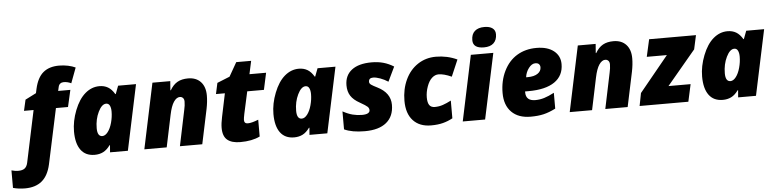

<svg xmlns="http://www.w3.org/2000/svg" viewBox="-156 -1077 6537 1617"><g transform="rotate(-5 3112.5 -268.5)"><path d="M-1 240.2Q-54.7 240.2 -102.1 227.1V79.1Q-71.3 87.9 -44.9 87.9Q-8.8 87.9 9.8 73.2Q28.3 58.6 35.2 26.9L127.9 -411.1H46.9L67.9 -503.9L160.2 -550.8L168 -586.9Q189 -680.7 239.5 -722.9Q290 -765.1 374 -765.1Q413.1 -765.1 449.7 -757.3Q486.3 -749.5 512.2 -736.8L463.9 -607.9Q432.6 -623 400.9 -623Q383.8 -623 371.8 -614Q359.9 -605 356 -587.9L348.1 -553.2H451.2L418.9 -411.1H316.9L216.8 57.1Q195.8 150.9 141.8 195.6Q87.9 240.2 -1 240.2Z M686 -142.1Q710.4 -142.1 732.7 -170.7Q754.9 -199.2 768.1 -247.1Q781.2 -294.9 781.2 -340.8Q781.2 -372.6 771.5 -391.8Q761.7 -411.1 741.2 -411.1Q704.1 -411.1 674.1 -349.4Q644 -287.6 644 -211.9Q644 -142.1 686 -142.1ZM889.2 0H738.3L743.2 -60.1H739.3Q711.9 -22 680.2 -6.1Q648.4 9.8 608.4 9.8Q531.2 9.8 491.2 -44.7Q451.2 -99.1 451.2 -201.2Q451.2 -288.6 486.8 -379.4Q522.5 -470.2 576.9 -516.6Q631.3 -563 697.3 -563Q738.3 -563 769.5 -544.7Q800.8 -526.4 825.2 -484.9H829.1L855 -553.2H1006.3Z M1400.9 -371.1Q1400.9 -392.1 1390.1 -402.6Q1379.4 -413.1 1364.3 -413.1Q1336.4 -413.1 1312.7 -378.4Q1289.1 -343.8 1273.9 -270L1217.3 0H1028.3L1145 -553.2H1295.9L1290 -476.1H1293.9Q1320.8 -522.5 1357.2 -542.7Q1393.6 -563 1446.3 -563Q1515.1 -563 1553.7 -521.2Q1592.3 -479.5 1592.3 -405.8Q1592.3 -354 1580.1 -293.9L1518.1 0H1329.1L1392.1 -301.8Q1400.9 -339.8 1400.9 -371.1Z M1916 -142.1Q1948.2 -142.1 2005.4 -165V-22.9Q1939 9.8 1839.4 9.8Q1767.1 9.8 1729.7 -21.2Q1692.4 -52.2 1692.4 -123Q1692.4 -160.2 1704.1 -214.8L1745.1 -411.1H1669.9L1689.9 -503.9L1796.4 -546.9L1863.3 -664.1H1989.3L1965.3 -553.2H2106L2075.2 -411.1H1934.1L1893.1 -224.1Q1885.3 -186.5 1885.3 -172.9Q1885.3 -142.1 1916 -142.1Z M2372.1 -142.1Q2396.5 -142.1 2418.7 -170.7Q2440.9 -199.2 2454.1 -247.1Q2467.3 -294.9 2467.3 -340.8Q2467.3 -372.6 2457.5 -391.8Q2447.8 -411.1 2427.2 -411.1Q2390.1 -411.1 2360.1 -349.4Q2330.1 -287.6 2330.1 -211.9Q2330.1 -142.1 2372.1 -142.1ZM2575.2 0H2424.3L2429.2 -60.1H2425.3Q2397.9 -22 2366.2 -6.1Q2334.5 9.8 2294.4 9.8Q2217.3 9.8 2177.2 -44.7Q2137.2 -99.1 2137.2 -201.2Q2137.2 -288.6 2172.9 -379.4Q2208.5 -470.2 2262.9 -516.6Q2317.4 -563 2383.3 -563Q2424.3 -563 2455.6 -544.7Q2486.8 -526.4 2511.2 -484.9H2515.1L2541 -553.2H2692.4Z M3138.2 -191.9Q3138.2 -94.7 3074.7 -42.5Q3011.2 9.8 2892.1 9.8Q2783.7 9.8 2718.3 -21V-172.9Q2763.2 -148.4 2801.8 -138.7Q2840.3 -128.9 2879.9 -128.9Q2913.1 -128.9 2929.7 -137.9Q2946.3 -147 2946.3 -163.1Q2946.3 -180.2 2933.6 -192.6Q2920.9 -205.1 2870.1 -233.9Q2818.4 -262.2 2794.7 -298.8Q2771 -335.4 2771 -388.2Q2771 -472.2 2830.1 -517.6Q2889.2 -563 2998 -563Q3052.7 -563 3097.7 -550.3Q3142.6 -537.6 3185.1 -511.2L3126 -388.2Q3093.8 -409.2 3059.3 -421.6Q3024.9 -434.1 3000 -434.1Q2962.9 -434.1 2962.9 -400.9Q2962.9 -386.7 2978.3 -376Q2993.7 -365.2 3028.3 -348.1Q3138.2 -293.5 3138.2 -191.9Z M3452.1 9.8Q3355 9.8 3300.5 -49.1Q3246.1 -107.9 3246.1 -215.8Q3246.1 -314 3283.4 -393.8Q3320.8 -473.6 3388.4 -518.3Q3456.1 -563 3542 -563Q3637.2 -563 3721.2 -523.9L3661.1 -383.8Q3596.2 -413.1 3551.3 -413.1Q3521 -413.1 3495.1 -389.6Q3469.2 -366.2 3452.6 -319.6Q3436 -272.9 3436 -228Q3436 -183.6 3450.7 -162.8Q3465.3 -142.1 3497.1 -142.1Q3532.2 -142.1 3565.2 -153.3Q3598.1 -164.6 3635.3 -184.1V-34.2Q3596.2 -12.7 3553 -1.5Q3509.8 9.8 3452.1 9.8Z M3909.2 0H3720.2L3836.9 -553.2H4026.9ZM3859.9 -674.8Q3859.9 -725.1 3888.9 -751Q3918 -776.9 3970.2 -776.9Q4014.6 -776.9 4038.8 -759Q4063 -741.2 4063 -708Q4063 -659.2 4034.7 -632.6Q4006.3 -606 3953.1 -606Q3859.9 -606 3859.9 -674.8Z M4293.9 9.8Q4190.4 9.8 4132.8 -48.1Q4075.2 -106 4075.2 -209Q4075.2 -312 4116 -394.8Q4156.7 -477.5 4227.8 -520.3Q4298.8 -563 4392.1 -563Q4484.9 -563 4538.1 -521Q4591.3 -479 4591.3 -409.2Q4591.3 -311 4514.9 -258.5Q4438.5 -206.1 4293.9 -206.1H4265.1V-198.2Q4265.1 -126 4345.2 -126Q4383.8 -126 4420.9 -137.5Q4458 -148.9 4505.4 -173.8V-40Q4450.7 -12.2 4403.3 -1.2Q4356 9.8 4293.9 9.8ZM4371.1 -435.1Q4341.3 -435.1 4315.4 -401.1Q4289.6 -367.2 4284.2 -324.2H4298.3Q4351.6 -324.2 4381.8 -344.5Q4412.1 -364.7 4412.1 -397.9Q4412.1 -413.6 4402.3 -424.3Q4392.6 -435.1 4371.1 -435.1Z M4997.1 -371.1Q4997.1 -392.1 4986.3 -402.6Q4975.6 -413.1 4960.4 -413.1Q4932.6 -413.1 4908.9 -378.4Q4885.3 -343.8 4870.1 -270L4813.5 0H4624.5L4741.2 -553.2H4892.1L4886.2 -476.1H4890.1Q4917 -522.5 4953.4 -542.7Q4989.7 -563 5042.5 -563Q5111.3 -563 5149.9 -521.2Q5188.5 -479.5 5188.5 -405.8Q5188.5 -354 5176.3 -293.9L5114.3 0H4925.3L4988.3 -301.8Q4997.1 -339.8 4997.1 -371.1Z M5627.4 0H5215.3L5236.3 -107.9L5481.4 -407.2H5311.5L5344.2 -553.2H5740.2L5714.4 -435.1L5472.2 -146H5659.2Z M5996.1 -142.1Q6020.5 -142.1 6042.7 -170.7Q6064.9 -199.2 6078.1 -247.1Q6091.3 -294.9 6091.3 -340.8Q6091.3 -372.6 6081.5 -391.8Q6071.8 -411.1 6051.3 -411.1Q6014.2 -411.1 5984.1 -349.4Q5954.1 -287.6 5954.1 -211.9Q5954.1 -142.1 5996.1 -142.1ZM6199.2 0H6048.3L6053.2 -60.1H6049.3Q6022 -22 5990.2 -6.1Q5958.5 9.8 5918.5 9.8Q5841.3 9.8 5801.3 -44.7Q5761.2 -99.1 5761.2 -201.2Q5761.2 -288.6 5796.9 -379.4Q5832.5 -470.2 5887 -516.6Q5941.4 -563 6007.3 -563Q6048.3 -563 6079.6 -544.7Q6110.8 -526.4 6135.3 -484.9H6139.2L6165 -553.2H6316.4Z"/></g></svg>

Font: Open Sans Extrabold
Style: Italic
Weight: 800
Italic angle: -12°
Foundry: Ascender Corporation
Version: Version 1.10